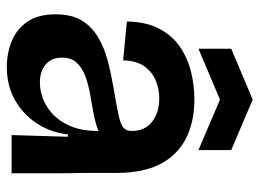

<svg xmlns="http://www.w3.org/2000/svg" viewBox="-119 -628 761 563"><g transform="rotate(90 261.5 -346.5)"><path d="M176 14Q136 14 100.5 -0.5Q65 -15 43.5 -46.5Q22 -78 22 -129Q22 -176 40 -205.5Q58 -235 89 -253.5Q120 -272 158.5 -282Q197 -292 238 -299Q292 -308 319 -314Q346 -320 355 -328.5Q364 -337 364 -352Q364 -391 337 -412Q310 -433 268 -433Q242 -433 217 -423Q192 -413 175 -390Q158 -367 157 -327L43 -338Q44 -395 64.5 -433.5Q85 -472 118.5 -494.5Q152 -517 192 -526.5Q232 -536 271 -536Q340 -536 388.5 -510Q437 -484 462 -434Q487 -384 487 -309V-213Q488 -178 488 -142Q488 -106 488 -70.5Q488 -35 488 0H376Q377 -41 378.5 -81Q380 -121 381 -165H374Q369 -116 342.5 -75Q316 -34 273.5 -10Q231 14 176 14ZM222 -83Q246 -83 270.5 -92.5Q295 -102 316 -122Q337 -142 350 -173Q363 -204 364 -246V-270L391 -275Q381 -261 359.5 -253Q338 -245 310.5 -240Q283 -235 255 -230Q227 -225 203 -216Q179 -207 164 -191Q149 -175 149 -148Q149 -117 169 -100Q189 -83 222 -83ZM123 -548V-644L272 -707L420 -644V-548L272 -611Z"/></g></svg>

Font: Bricolage Grotesque 96pt ExtraBold 96pt SemiBold
Style: Regular
Weight: 600
Version: Version 1.001;gftools[0.9.33.dev8+g029e19f]